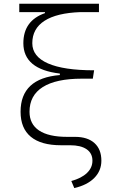

<svg xmlns="http://www.w3.org/2000/svg" viewBox="-20 -752 626 1007"><path d="M299.8 9.8Q195.3 9.8 141.6 -34.7Q87.9 -79.1 87.9 -166Q87.9 -341.3 293.9 -358.4V-366.2Q102.5 -388.7 102.5 -525.4Q102.5 -643.6 215.8 -683.1V-688.5H81.1V-732.4H499V-688.5H402.3Q277.3 -684.1 213.4 -642.8Q149.4 -601.6 149.4 -525.4Q149.4 -455.6 231.7 -419.4Q314 -383.3 473.6 -383.3L466.8 -339.4H409.2Q273.9 -339.4 204.3 -295.4Q134.8 -251.5 134.8 -166Q134.8 -101.1 184.8 -67.6Q234.9 -34.2 332 -34.2H373.5Q439.5 -34.2 475.6 -1.5Q511.7 31.2 511.7 90.8Q511.7 143.6 474.6 181.2Q437.5 218.8 369.6 234.4L354 197.3Q406.7 183.1 435.8 155.5Q464.8 127.9 464.8 90.8Q464.8 51.8 434.3 30.8Q403.8 9.8 347.7 9.8Z"/></svg>

Font: Cascadia Code ExtraLight
Style: Regular
Weight: 200
Monospace: yes
Designer: Aaron Bell
Foundry: Saja Typeworks
Version: Version 2407.024; ttfautohint (v1.8.4)